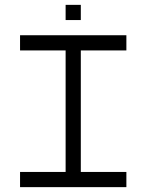

<svg xmlns="http://www.w3.org/2000/svg" viewBox="-20 -770 602 790"><path d="M62.5 -562.5H250V-62.5H62.5V0H500V-62.5H312.5V-562.5H500V-625H62.5ZM250 -687.5H312.5V-750H250Z"/></svg>

Font: ChillMoonMono
Style: Regular
Weight: 400
Designer: Warren2060
Foundry: ChillType
Version: Version 1.000;Glyphs 3.1.1 (3135)